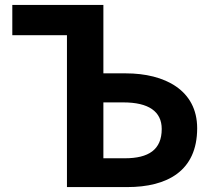

<svg xmlns="http://www.w3.org/2000/svg" viewBox="-20 -760 865 780"><path d="M30 -740V-617H252V0H497C659 0 781 -65 781 -239C781 -394 649 -462 491 -462H400V-740ZM481 -344C584 -344 637 -307 637 -236C637 -152 584 -117 487 -117H400V-344Z"/></svg>

Font: Noto Sans KR Bold
Style: Regular
Weight: 700
Designer: Ryoko NISHIZUKA  (kana & ideographs); Paul D. Hunt (Latin, Greek & Cyrillic); Wenlong ZHANG  (bopomofo); Sandoll Communi
Foundry: Adobe Systems Incorporated
Version: Version 1.004;PS 1.004;hotconv 1.0.82;makeotf.lib2.5.63406